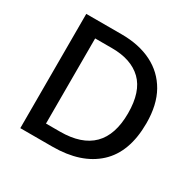

<svg xmlns="http://www.w3.org/2000/svg" viewBox="-157 -877 1046 1039"><g transform="rotate(30 366.5 -357.0)"><path d="M673 -364Q673 -183 573.5 -91.5Q474 0 295 0H95V-714H316Q425 -714 505 -674Q585 -634 629 -556.5Q673 -479 673 -364ZM560 -361Q560 -496 494.5 -559.5Q429 -623 309 -623H203V-91H290Q560 -91 560 -361Z"/></g></svg>

Font: Noto Sans Ethiopic Medium
Style: Regular
Weight: 500
Designer: Monotype Design Team
Foundry: Monotype Imaging Inc.
Version: Version 2.102; ttfautohint (v1.8.4.7-5d5b)